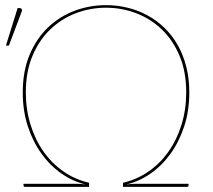

<svg xmlns="http://www.w3.org/2000/svg" viewBox="-20 -727 828 747"><path d="M3 0ZM458.5 -16Q513 -28.5 558.2 -60Q603.5 -91.5 636 -137.8Q668.5 -184 686.5 -242.8Q704.5 -301.5 704.5 -367.5Q704.5 -448.5 678.5 -510Q652.5 -571.5 609 -613Q565.5 -654.5 509.2 -675.8Q453 -697 392.5 -697Q332 -697 275.8 -675.8Q219.5 -654.5 176 -613Q132.5 -571.5 106.5 -510Q80.5 -448.5 80.5 -367.5Q80.5 -301.5 98.5 -242.8Q116.5 -184 149 -137.8Q181.5 -91.5 226.8 -60Q272 -28.5 326.5 -16V0H77.5Q71.5 0 71.5 -6V-12H278Q285.5 -12 294.2 -11.2Q303 -10.5 312.5 -9.5Q263.5 -21 219.2 -51.8Q175 -82.5 141.5 -129Q108 -175.5 88.2 -235.8Q68.5 -296 68.5 -367.5Q68.5 -450.5 95.2 -514Q122 -577.5 166.8 -620.2Q211.5 -663 270 -685Q328.5 -707 392.5 -707Q435 -707 475.5 -697.2Q516 -687.5 552 -668.2Q588 -649 618.2 -620.2Q648.5 -591.5 670.2 -553.8Q692 -516 704.2 -469.5Q716.5 -423 716.5 -367.5Q716.5 -296 696.8 -235.8Q677 -175.5 643.5 -129Q610 -82.5 565.8 -51.8Q521.5 -21 472.5 -9.5Q481.5 -10.5 490.2 -11.2Q499 -12 507 -12H713.5V-6Q713.5 0 707.5 0H458.5ZM3 -549.5 48.5 -695.5H57.5Q62 -695.5 64.5 -691.5Q67 -687.5 64.5 -682L14.5 -549.5Z"/></svg>

Font: Lato Hairline
Style: Regular
Weight: 100
Designer: Lukasz Dziedzic
Foundry: tyPoland Lukasz Dziedzic
Version: Version 2.007; 2014-02-27